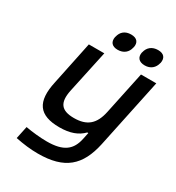

<svg xmlns="http://www.w3.org/2000/svg" viewBox="-206 -799 1034 1129"><g transform="rotate(30 311.0 -234.5)"><path d="M523 -30 622 -500H518L457 -211C438 -120 392 -81 304 -81C217 -81 188 -120 207 -211L269 -500H164L103 -207C70 -58 118 9 257 9C329 9 379 -10 415 -47H422L413 -4C396 79 348 118 235 118C190 118 133 112 90 104L72 189C126 200 175 206 225 206C406 206 488 132 523 -30ZM276 -615C269 -580 286 -557 326 -557C366 -557 393 -580 400 -615L401 -617C409 -653 391 -675 351 -675C310 -675 285 -653 277 -617ZM458 -615C451 -580 469 -557 510 -557C549 -557 575 -580 583 -615L584 -617C591 -653 574 -675 534 -675C494 -675 467 -653 459 -617Z"/></g></svg>

Font: LT Wave Text Medium Italic
Style: Regular
Weight: 500
Designer: Daniel Lyons
Version: Version 2.5 (Glyphs App)